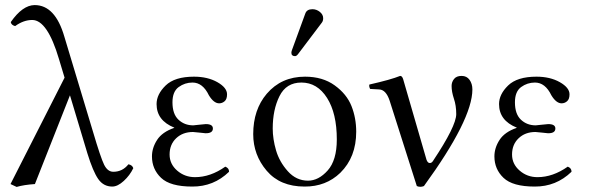

<svg xmlns="http://www.w3.org/2000/svg" viewBox="-20 -718 2304 749"><path d="M500 -62Q486.8 -34.2 462.9 -12.2Q439 9.8 418 9.8Q383.8 9.8 363.3 -19.5Q342.8 -48.8 320.8 -120.1L252.9 -346.2L116.2 0Q73.2 2.9 44.9 11.2L21 0L231.9 -415L210 -487.8Q165 -639.6 106 -640.1Q71.8 -640.1 39.1 -616.2Q23.9 -620.1 22 -631.8Q67.9 -697.8 115.2 -698.2Q195.3 -698.2 231 -575.2L342.8 -204.1Q372.6 -103 386.2 -75.4Q399.9 -47.9 421.9 -47.9Q458 -47.9 481 -77.1Q496.1 -74.2 500 -62Z M641.6 -115.2Q641.6 -78.1 671.1 -52.5Q700.7 -26.9 740.7 -26.9Q800.8 -26.9 858.9 -67.9Q874 -62 873.5 -47.9Q813.5 10.3 730 9.8Q644 9.8 608.4 -24.2Q572.8 -58.1 572.8 -107.9Q572.8 -141.1 592.8 -172.1Q612.8 -203.1 659.7 -219.2V-220.2Q590.8 -248 590.8 -312Q590.8 -350.1 626.2 -384.5Q661.6 -418.9 736.8 -418.9Q790 -418.9 827.9 -397.5Q865.7 -376 865.7 -350.1Q865.7 -331.1 856.2 -323Q846.7 -314.9 835 -314.9Q814 -314.9 794.9 -346.2Q771 -396 731 -396Q701.2 -396 677 -378.4Q652.8 -360.8 652.8 -318.8Q652.8 -272.9 676.3 -251Q699.7 -229 733.9 -229L756.8 -231.4Q779.8 -233.9 782.7 -233.9Q810.5 -233.9 810.5 -216.8Q810.5 -197.8 781.7 -198.2Q777.8 -198.2 757.8 -200.7Q737.8 -203.1 732.9 -203.1Q692.9 -203.1 667.2 -178.7Q641.6 -154.3 641.6 -115.2Z M1198.7 -682.1Q1214.8 -682.1 1227.8 -671.6Q1240.7 -661.1 1240.7 -647Q1240.7 -635.7 1234.9 -628.9L1142.6 -506.8Q1136.7 -499 1130.9 -499Q1116.7 -499 1116.7 -512.2Q1116.7 -516.1 1118.7 -522L1170.9 -665Q1176.8 -682.1 1198.7 -682.1ZM967.8 -194.8Q967.8 -290 1020.5 -352.1Q1077.6 -418.9 1169.9 -418.9Q1238.8 -418.9 1285.6 -385Q1332.5 -351.1 1351.1 -304.4Q1369.6 -257.8 1369.6 -204.1Q1369.6 -105 1307.6 -43.9Q1251.5 10.3 1168 9.8Q1072.8 9.8 1020.3 -52Q967.8 -113.8 967.8 -194.8ZM1155.8 -396Q1096.7 -396 1070.3 -343Q1043.9 -290 1043.9 -216.8Q1043.9 -175.8 1056.9 -131.3Q1069.8 -86.9 1102.8 -50Q1135.7 -13.2 1181.6 -13.2Q1222.7 -13.2 1258.3 -53Q1293.9 -92.8 1293.9 -173.8Q1293.9 -275.9 1255.9 -335.9Q1217.8 -396 1155.8 -396Z M1500 -325.2Q1485.8 -368.2 1459 -369.1L1423.8 -371.1Q1418.9 -380.9 1420.9 -388.2Q1504.9 -407.2 1541 -421.9Q1548.8 -421.9 1552.7 -409.2L1644 -94.2Q1648.9 -82 1656.5 -82Q1664.1 -82 1668.9 -89.8Q1759.8 -226.1 1759.8 -272.9Q1759.8 -306.2 1750.7 -333Q1741.7 -359.9 1741.7 -382.8Q1741.7 -397.9 1751.2 -409.9Q1760.7 -421.9 1780.8 -421.9Q1800.8 -421.9 1811.8 -406.5Q1822.8 -391.1 1822.8 -369.1Q1822.8 -252 1633.8 7.8Q1619.6 13.7 1606 7.8Z M1977.5 -115.2Q1977.5 -78.1 2007.1 -52.5Q2036.6 -26.9 2076.7 -26.9Q2136.7 -26.9 2194.8 -67.9Q2210 -62 2209.5 -47.9Q2149.4 10.3 2065.9 9.8Q1980 9.8 1944.3 -24.2Q1908.7 -58.1 1908.7 -107.9Q1908.7 -141.1 1928.7 -172.1Q1948.7 -203.1 1995.6 -219.2V-220.2Q1926.8 -248 1926.8 -312Q1926.8 -350.1 1962.2 -384.5Q1997.6 -418.9 2072.8 -418.9Q2126 -418.9 2163.8 -397.5Q2201.7 -376 2201.7 -350.1Q2201.7 -331.1 2192.1 -323Q2182.6 -314.9 2170.9 -314.9Q2149.9 -314.9 2130.9 -346.2Q2106.9 -396 2066.9 -396Q2037.1 -396 2012.9 -378.4Q1988.8 -360.8 1988.8 -318.8Q1988.8 -272.9 2012.2 -251Q2035.6 -229 2069.8 -229L2092.8 -231.4Q2115.7 -233.9 2118.7 -233.9Q2146.5 -233.9 2146.5 -216.8Q2146.5 -197.8 2117.7 -198.2Q2113.8 -198.2 2093.8 -200.7Q2073.7 -203.1 2068.8 -203.1Q2028.8 -203.1 2003.2 -178.7Q1977.5 -154.3 1977.5 -115.2Z"/></svg>

Font: Linux Libertine Display
Style: Regular
Weight: 400
Designer: Philipp H. Poll
Foundry: Philipp H. Poll
Version: Version 5.0.9